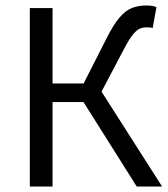

<svg xmlns="http://www.w3.org/2000/svg" viewBox="-20 -686 619 706"><path d="M89.7 0V-656.3H173.2V-379.2H287.6L372.3 -546Q397.6 -596.3 420 -622.1Q442.4 -648 465.8 -656.9Q489.1 -665.8 517.2 -665.8Q528.4 -665.8 538.4 -664.4Q548.5 -663.1 555.4 -659.6L541.3 -582.7Q536.1 -584.7 530.5 -585.1Q524.9 -585.4 517.7 -585.4Q504.4 -585.4 492.7 -580Q481 -574.5 467.6 -557.5Q454.1 -540.5 435.6 -505.1L353.3 -349.1L576.1 0H482.9L287 -310.8H173.2V0Z"/></svg>

Font: Source Sans 3 VF
Style: Regular
Weight: 200
Designer: Paul D. Hunt
Foundry: Adobe
Version: Version 3.046;hotconv 1.0.118;makeotfexe 2.5.65603